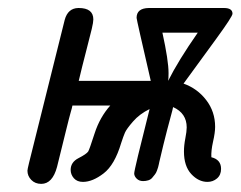

<svg xmlns="http://www.w3.org/2000/svg" viewBox="-20 -450 595 475"><path d="M47.9 -27.8Q47.9 -30.8 51.8 -46.9L140.1 -400.9Q147.9 -429.7 173.8 -430.2H174.8Q210.9 -430.2 210.9 -401.9Q210.9 -395 207 -378.4Q203.1 -361.8 193.1 -323.5Q183.1 -285.2 174.8 -250H353Q317.9 -401.9 317.9 -405.8Q317.9 -429.7 348.1 -430.2H534.2Q555.2 -430.2 555.2 -416Q555.2 -409.2 514.2 -353Q471.2 -293.9 434.1 -243.2Q468.3 -231 490.2 -202.4Q512.2 -173.8 512.2 -136.2Q512.2 -122.1 507.1 -99.6Q502 -77.1 502.9 -61Q526.9 -55.2 526.9 -32.2Q526.9 -17.1 516.8 -8.5Q506.8 0 493.2 0Q471.2 0 453.1 -19.5Q435.1 -39.1 435.1 -75.2Q435.1 -90.3 438.5 -107.7Q441.9 -125 441.9 -134.8Q441.9 -169.9 408.2 -185.1Q407.2 -179.2 404.5 -169.7Q401.9 -160.2 393.3 -127.7Q384.8 -95.2 374 -48.8L373 -43.9Q372.1 -39.1 371.1 -36.1Q370.1 -33.2 368.2 -27.6Q366.2 -22 363 -18.1Q359.9 -14.2 356.4 -10Q353 -5.9 346.9 -3.9Q340.8 -2 334 -2Q324.2 -2 318.1 -8.1Q312 -14.2 312 -21Q312 -29.8 350.1 -180.2Q325.2 -168 309.1 -149.4Q293 -130.9 289.1 -121.8Q285.2 -112.8 279.8 -96.2Q263.7 -42 236.3 -21Q209 0 185.1 0Q170.9 0 162.8 -9Q154.8 -18.1 154.8 -29.8Q154.8 -48.8 174.3 -58.8Q193.8 -68.8 198.2 -75.2Q201.2 -80.1 214.1 -120.1Q227.1 -160.2 252.9 -189H159.2Q158.2 -183.1 155 -172.6Q151.9 -162.1 142.8 -125Q133.8 -87.9 121.1 -37.1Q109.9 4.9 82 4.9Q66.9 4.9 57.4 -4.9Q47.9 -14.6 47.9 -27.8ZM381.8 -369.1Q397 -300.3 397 -269Q397 -255.9 396 -250Q420.9 -299.8 469.2 -369.1Z"/></svg>

Font: CMU Typewriter Text
Style: Italic
Weight: 500
Italic angle: -14.04°
Version: Version 0.7.0